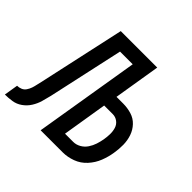

<svg xmlns="http://www.w3.org/2000/svg" viewBox="-216 -924 1113 1113"><g transform="rotate(45 340.5 -367.5)"><path d="M-39 0Q-11 0 18.5 -4.5Q48 -9 73.5 -27Q99 -45 115.5 -71.5Q132 -98 140 -126Q148 -154 155 -183L257 -648H361L254 0H435Q474 0 513.5 -14.5Q553 -29 582 -61Q611 -93 626 -131.5Q641 -170 647 -209Q653 -244 652.5 -279.5Q652 -315 641 -347Q630 -379 607 -403.5Q584 -428 551 -438Q518 -448 483 -448H428L475 -735H176L59 -201Q55 -186 52 -171Q49 -156 44 -141Q39 -126 29.5 -112Q20 -98 5 -92Q-10 -86 -25 -86ZM435 -86H368L413 -362H483Q506 -362 524 -348.5Q542 -335 548.5 -313.5Q555 -292 554.5 -268.5Q554 -245 550 -222Q546 -199 538.5 -176Q531 -153 517 -132Q503 -111 481 -98.5Q459 -86 435 -86Z"/></g></svg>

Font: Iosevka Sparkle Medium
Style: Italic
Weight: 500
Italic angle: -9°
Designer: Belleve Invis
Foundry: Belleve Invis
Version: Version 4.5.0; ttfautohint (v1.8.3)